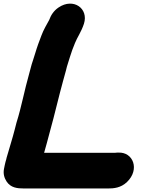

<svg xmlns="http://www.w3.org/2000/svg" viewBox="-34 -815 799 1065"><path d="M604.5 32.5H210.7C215.8 16.1 221.2 -4.5 225.5 -20.4C250 -110.7 275.6 -206.3 298.5 -300.9C308.4 -341.6 322.4 -387.6 332.6 -426.7C332.7 -427.2 333 -428.3 333.1 -429C337 -448.2 346.4 -472.7 354.1 -499.6C361.5 -524.9 371.2 -550.1 381.7 -575.7C393.8 -606.9 417 -638.2 431.7 -683.4C458.7 -768 373.1 -829.1 290.9 -773.6C262.9 -754.7 248 -729.6 238.9 -704.3C232.6 -693.9 226.3 -681.6 217.4 -665.3C199.5 -632.7 190.5 -602.7 178 -570.6C165.9 -537.4 158.1 -506.5 148.7 -479.6C138.1 -449.5 135.8 -432.8 127.6 -405.5C101.8 -315.6 84.6 -220.2 58 -136.4C57.8 -135.8 57.5 -134.8 57.3 -134.1L48.1 -98.1C34.8 -45.9 17.8 6.2 2.9 58.9C2.7 59.6 2.3 61 2.1 62L1 67.5C-2.1 77 -5.4 89.8 -7.9 102L-11.9 122C-17.1 148.5 -10.3 172.4 2.8 192.1C25.7 226.3 60.9 230.5 100 230.5H565C596.7 230.5 636.2 227.3 670.3 194.7C743.2 124.9 704.4 27.1 622.3 31.5H615.7C612.1 31.5 608.8 32.5 604.5 32.5Z"/></svg>

Font: Smoothie
Style: ExBdIt
Weight: 800
Foundry: Cannot Into Space Fonts
Version: Version 0.8